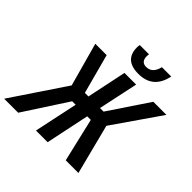

<svg xmlns="http://www.w3.org/2000/svg" viewBox="-285 -1126 1327 1327"><g transform="rotate(45 379.0 -462.5)"><path d="M-57 0 208 -395 120 -714H231L309 -423H344L405 -714H519L457 -423H492L687 -714H815L575 -367L669 0H545L470 -320H435L368 0H254L322 -320H288L80 0ZM477 -777Q341 -777 341 -901Q341 -913 344 -925H434Q433 -917 432.5 -913Q432 -909 432 -905Q432 -849 482 -849Q542 -849 560 -925H651Q621 -777 477 -777Z"/></g></svg>

Font: Noto Sans Condensed SemiBold
Style: Italic
Weight: 600
Width: 3
Italic angle: -12°
Designer: Monotype Design Team
Foundry: Monotype Imaging Inc.
Version: Version 2.013; ttfautohint (v1.8.4.7-5d5b)